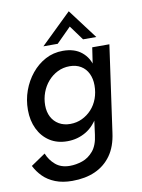

<svg xmlns="http://www.w3.org/2000/svg" viewBox="-99 -778 783 1058"><g transform="rotate(-10 292.5 -249.0)"><path d="M219 213Q165 213 124.5 197Q84 181 57 154Q30 127 13 93L94 38Q109 76 140 102.5Q171 129 220 129Q255 129 290 117Q325 105 351.5 73.5Q378 42 385 -16L401 -137L414 -124Q382 -63 334.5 -35Q287 -7 230 -7Q173 -7 131.5 -34Q90 -61 67.5 -108Q45 -155 45 -214Q45 -271 63.5 -322Q82 -373 115 -413.5Q148 -454 192.5 -478Q237 -502 291 -502Q356 -502 396 -469Q436 -436 447 -382L436 -372L454 -493H550L482 -10Q472 66 437 115Q402 164 347 188.5Q292 213 219 213ZM262 -98Q298 -98 328.5 -112.5Q359 -127 382 -152Q405 -177 417.5 -211Q430 -245 430 -285Q430 -322 416 -351Q402 -380 375.5 -396Q349 -412 313 -412Q276 -412 245 -396.5Q214 -381 191 -354.5Q168 -328 155.5 -294Q143 -260 143 -223Q143 -186 157.5 -158Q172 -130 199 -114Q226 -98 262 -98ZM190 -545 361 -711 486 -545H412L352 -627L270 -545Z"/></g></svg>

Font: Hanken Grotesk Medium
Style: Italic
Weight: 500
Italic angle: -8°
Designer: Alfredo Marco Pradil
Foundry: Hanken Design Co.
Version: Version 3.013